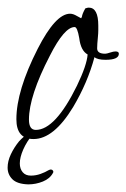

<svg xmlns="http://www.w3.org/2000/svg" viewBox="-30 -349 332 504"><path d="M58 16Q13 16 13 -36Q13 -111 69 -221Q116 -313 154 -313Q162 -313 172 -307L183 -301L185 -305Q186 -313 194 -327Q200 -329 203 -329Q228 -329 228 -282Q228 -277 228 -269.5Q228 -262 227 -252Q226 -242 225.5 -234.5Q225 -227 225 -222Q225 -208 246 -208Q250 -208 259 -211Q268 -214 273 -214Q282 -214 282 -208Q282 -192 247 -192Q226 -192 218 -199Q200 -132 162 -68Q111 16 58 16ZM64 -8Q115 -8 172 -124Q198 -178 200 -206Q182 -216 178 -249Q173 -278 166 -278Q139 -278 101 -203Q46 -97 46 -35Q46 -8 64 -8ZM44 135Q15 134 2.5 121.5Q-10 109 -10 91Q-10 74 -1.5 56Q7 38 20 22Q33 8 44 2H57Q40 23 31 43.5Q22 64 22 80Q22 94 29.5 103Q37 112 51 112Q64 112 76.5 107.5Q89 103 97 98Q101 96 103 96Q107 96 109 99Q111 102 109 105Q101 120 82.5 127.5Q64 135 44 135Z"/></svg>

Font: Petemoss
Style: Regular
Weight: 400
Designer: Robert E. Leuschke
Foundry: Robert E. Leuschke
Version: Version 1.010; ttfautohint (v1.8.3)